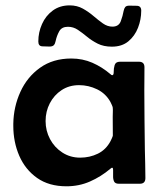

<svg xmlns="http://www.w3.org/2000/svg" viewBox="-20 -667 594 697"><path d="M221.2 9.3Q157.7 9.3 114.7 -21Q71.8 -51.3 50 -101.3Q28.3 -151.4 28.3 -210V-217.8Q29.3 -279.3 54 -333.5Q78.6 -387.7 125.5 -421.1Q172.4 -454.6 238.8 -454.6Q279.8 -454.6 315.2 -439.2Q350.6 -423.8 381.3 -397.5Q384.8 -394 387.2 -394Q393.1 -394 392.8 -406.2Q392.6 -418.5 396.2 -430.7Q399.9 -442.9 415.5 -442.9H484.4Q504.4 -442.9 504.4 -422.9Q504.4 -401.9 504.2 -380.9Q503.9 -359.9 503.9 -338.9Q503.9 -285.2 504.6 -231Q505.4 -176.8 505.9 -123Q506.3 -97.7 507.1 -72Q507.8 -46.4 507.8 -20.5Q507.8 0 487.8 0H411.1Q397.9 0 394 -8.5Q390.1 -17.1 390.6 -28.8Q391.1 -40.5 390.6 -49.8Q390.6 -51.3 390.1 -54.7Q389.6 -58.1 387.2 -58.1Q385.3 -58.1 383.5 -56.6Q381.8 -55.2 380.4 -54.2Q346.2 -25.4 306.6 -8.1Q267.1 9.3 221.2 9.3ZM271 -94.7Q305.7 -94.7 335.2 -109.1Q364.7 -123.5 381.3 -154.8Q382.3 -156.7 386 -164.8Q389.6 -172.9 389.6 -174.8Q389.6 -191.9 389.4 -209Q389.2 -226.1 389.2 -242.7Q389.2 -250.5 389.6 -260Q390.1 -269.5 389.2 -276.9Q388.7 -280.3 385.5 -287.1Q382.3 -293.9 380.9 -296.9Q363.8 -327.6 332.5 -342.8Q301.3 -357.9 267.1 -357.9Q231 -357.9 203.6 -339.8Q176.3 -321.8 160.9 -292.2Q145.5 -262.7 145.5 -227.5Q145.5 -192.4 161.6 -162.1Q177.7 -131.8 206.3 -113.3Q234.9 -94.7 271 -94.7ZM492.7 -628.4Q492.7 -596.2 481 -566.2Q469.2 -536.1 445.8 -516.8Q422.4 -497.6 386.2 -497.6Q356.4 -497.6 334.7 -508.5Q313 -519.5 295.9 -533.7Q278.8 -547.9 262.5 -558.8Q246.1 -569.8 226.6 -569.8Q204.1 -569.8 195.1 -553.5Q186 -537.1 182.1 -518.6Q180.2 -508.3 175.5 -503.2Q170.9 -498 159.7 -498Q147.5 -498 133.3 -498.8Q119.1 -499.5 119.1 -516.6Q119.1 -549.8 132.6 -579.8Q146 -609.9 171.6 -628.7Q197.3 -647.5 232.9 -647.5Q259.8 -647.5 280.8 -635.7Q301.8 -624 319.3 -608.9Q336.9 -593.8 353.5 -582Q370.1 -570.3 388.2 -570.3Q411.1 -570.3 418.5 -590.1Q425.8 -609.9 428.7 -627Q430.7 -636.7 434.8 -641.6Q439 -646.5 449.7 -646.5Q460.9 -646.5 476.8 -646Q492.7 -645.5 492.7 -628.4Z"/></svg>

Font: Belanosima
Style: Regular
Weight: 400
Designer: The DocRepair Project, Santiago Orozco
Foundry: Google
Version: Version 2.000